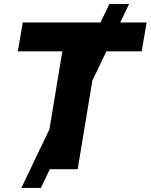

<svg xmlns="http://www.w3.org/2000/svg" viewBox="-20 -839 747 952"><path d="M85.9 92.8 522.5 -819.3H620.1L182.6 92.8ZM68.4 -584.5 92.8 -727.5H707L682.6 -584.5H461.9L365.2 0H192.4L289.1 -584.5Z"/></svg>

Font: Inter Tight ExtraBold
Style: Italic
Weight: 800
Italic angle: -9.39999°
Designer: Rasmus Andersson
Foundry: rsms
Version: Version 3.004